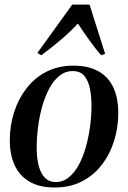

<svg xmlns="http://www.w3.org/2000/svg" viewBox="-20 -801 555 832"><path d="M297.5 -516.5Q364 -516.5 407.2 -491.8Q450.5 -467 471.5 -421.2Q492.5 -375.5 492.5 -311.5Q492.5 -249.5 474.8 -191.8Q457 -134 422 -88Q387 -42 335.5 -15.2Q284 11.5 217.5 11.5Q151 11.5 107.8 -13.8Q64.5 -39 43.5 -85Q22.5 -131 22.5 -193.5Q22.5 -256.5 41 -314.5Q59.5 -372.5 94.8 -418.2Q130 -464 181.2 -490.2Q232.5 -516.5 297.5 -516.5ZM295 -493Q262.5 -493 237 -472.2Q211.5 -451.5 193 -416.5Q174.5 -381.5 162.5 -338.5Q150.5 -295.5 144.8 -249.5Q139 -203.5 139 -161.5Q139 -114 148.2 -80.5Q157.5 -47 175.8 -29.5Q194 -12 221 -12Q253 -12 278.5 -32.8Q304 -53.5 322.5 -88.5Q341 -123.5 352.8 -166.5Q364.5 -209.5 370.5 -254.8Q376.5 -300 376.5 -341.5Q376.5 -382 369.8 -416.2Q363 -450.5 345.8 -471.8Q328.5 -493 295 -493ZM159 -561.5 142 -571.5 293 -781H368L435.5 -568L418 -561.5Q393 -591 368.5 -625Q344 -659 317.5 -699Q285.5 -664.5 246.8 -631.2Q208 -598 159 -561.5Z"/></svg>

Font: Merriweather 144pt Medium
Style: Italic
Weight: 500
Italic angle: -7.8°
Version: Version 2.101